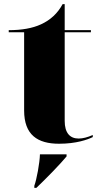

<svg xmlns="http://www.w3.org/2000/svg" viewBox="-20 -681 484 923"><path d="M264 10C347 10 402 -10 426 -22V-32C401 -21 378 -15 358 -15C316 -15 291 -42 291 -100V-526H417V-536H291V-661H281C257 -617 223 -585 177 -564C136 -545 84 -536 22 -536V-526H96V-150C96 -32 161 10 264 10ZM145 212V222H155C203 176 265 113 300 71V61H172C171 102 156 183 145 212Z"/></svg>

Font: Noto Serif Display Black
Style: Regular
Weight: 900
Designer: Monotype Design Team
Foundry: Monotype Imaging Inc.
Version: Version 2.009